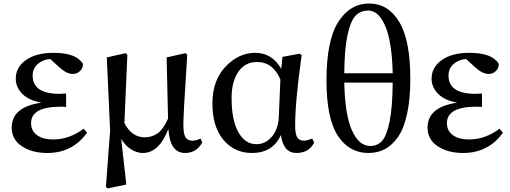

<svg xmlns="http://www.w3.org/2000/svg" viewBox="-20 -834 2827 1065"><path d="M444.3 -120.1 462.9 -97.7Q381.8 14.6 242.2 14.6Q157.2 14.6 101.1 -22.9Q44.9 -60.5 44.9 -126Q44.9 -241.2 210 -264.6Q138.7 -277.3 103 -314Q67.4 -350.6 67.4 -397.5Q67.4 -460.9 124 -501Q180.7 -541 276.4 -541Q403.3 -541 439.5 -480.5Q441.4 -458 424.8 -440.9Q408.2 -423.8 382.8 -423.8Q349.6 -423.8 306.6 -462.9L258.8 -506.8Q217.8 -503.9 189.5 -479Q161.1 -454.1 161.1 -415Q161.1 -313.5 310.5 -313.5Q325.2 -313.5 346.7 -315.4V-240.2Q335 -242.2 317.4 -242.2Q152.3 -242.2 152.3 -151.4Q152.3 -108.4 185.1 -84.5Q217.8 -60.5 275.4 -60.5Q364.3 -60.5 444.3 -120.1Z M1092.8 -65.4 1101.6 -43Q1069.3 14.6 1006.8 14.6Q921.9 14.6 914.1 -119.1Q862.3 14.6 772.5 14.6Q738.3 14.6 706.1 -6.3Q673.8 -27.3 652.3 -63.5L680.7 189.5L577.1 210.9L567.4 203.1L590.8 -110.4L572.3 -515.6L677.7 -539.1L686.5 -530.3Q670.9 -181.6 669.9 -151.4Q710.9 -72.3 782.2 -72.3Q824.2 -72.3 855.5 -95.2Q886.7 -118.2 912.1 -175.8L904.3 -515.6L1008.8 -539.1L1018.6 -530.3Q996.1 -187.5 997.1 -136.7Q998 -88.9 1009.8 -71.3Q1021.5 -53.7 1048.8 -53.7Q1067.4 -53.7 1092.8 -65.4Z M1526.4 -184.6 1535.2 -393.6Q1494.1 -490.2 1405.3 -490.2Q1339.8 -490.2 1302.2 -436Q1264.6 -381.8 1264.6 -291Q1264.6 -167 1302.2 -100.6Q1339.8 -34.2 1402.3 -34.2Q1452.1 -34.2 1487.8 -75.7Q1523.4 -117.2 1526.4 -184.6ZM1711.9 -65.4 1722.7 -43Q1693.4 14.6 1624 14.6Q1551.8 14.6 1538.1 -85Q1493.2 14.6 1377 14.6Q1281.2 14.6 1219.7 -57.6Q1158.2 -129.9 1158.2 -260.7Q1158.2 -387.7 1231 -464.4Q1303.7 -541 1395.5 -541Q1489.3 -541 1540 -452.1L1546.9 -518.6L1641.6 -536.1L1653.3 -528.3Q1617.2 -272.5 1617.2 -138.7Q1617.2 -90.8 1628.4 -72.3Q1639.6 -53.7 1666 -53.7Q1682.6 -53.7 1711.9 -65.4Z M2158.2 -376H1889.6Q1893.6 -195.3 1932.6 -109.9Q1971.7 -24.4 2033.2 -24.4Q2074.2 -24.4 2099.6 -52.7Q2125 -81.1 2141.1 -160.2Q2157.2 -239.3 2158.2 -376ZM1889.6 -427.7H2158.2Q2154.3 -602.5 2117.2 -689Q2080.1 -775.4 2023.4 -775.4Q1980.5 -775.4 1952.6 -747.1Q1924.8 -718.8 1907.7 -640.1Q1890.6 -561.5 1889.6 -427.7ZM2255.9 -397.5Q2255.9 -283.2 2237.8 -201.2Q2219.7 -119.1 2187 -73.2Q2154.3 -27.3 2114.3 -6.3Q2074.2 14.6 2023.4 14.6Q1917 14.6 1854 -81.1Q1791 -176.8 1791 -387.7Q1791 -610.4 1856.4 -712.4Q1921.9 -814.5 2027.3 -814.5Q2132.8 -814.5 2194.3 -712.9Q2255.9 -611.3 2255.9 -397.5Z M2751 -120.1 2769.5 -97.7Q2688.5 14.6 2548.8 14.6Q2463.9 14.6 2407.7 -22.9Q2351.6 -60.5 2351.6 -126Q2351.6 -241.2 2516.6 -264.6Q2445.3 -277.3 2409.7 -314Q2374 -350.6 2374 -397.5Q2374 -460.9 2430.7 -501Q2487.3 -541 2583 -541Q2710 -541 2746.1 -480.5Q2748 -458 2731.4 -440.9Q2714.8 -423.8 2689.5 -423.8Q2656.2 -423.8 2613.3 -462.9L2565.4 -506.8Q2524.4 -503.9 2496.1 -479Q2467.8 -454.1 2467.8 -415Q2467.8 -313.5 2617.2 -313.5Q2631.8 -313.5 2653.3 -315.4V-240.2Q2641.6 -242.2 2624 -242.2Q2459 -242.2 2459 -151.4Q2459 -108.4 2491.7 -84.5Q2524.4 -60.5 2582 -60.5Q2670.9 -60.5 2751 -120.1Z"/></svg>

Font: GenYoMin TW TTF SemiBold
Style: Regular
Weight: 600
Version: Version 1.300